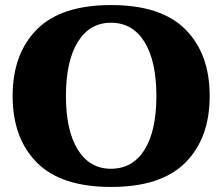

<svg xmlns="http://www.w3.org/2000/svg" viewBox="-20 -730 880 760"><path d="M30 -350Q30 -517 126 -613.5Q222 -710 420 -710Q618 -710 714 -613.5Q810 -517 810 -350Q810 -183 714 -86.5Q618 10 420 10Q222 10 126 -86.5Q30 -183 30 -350ZM599 -350Q599 -488 552 -564Q505 -640 419 -640Q335 -640 288 -564Q241 -488 241 -350Q241 -213 288 -137.5Q335 -62 419 -62Q505 -62 552 -137Q599 -212 599 -350Z"/></svg>

Font: Taviraj Black
Style: Regular
Weight: 900
Designer: Katatrad Team
Foundry: CadsonDemak
Version: Version 1.030